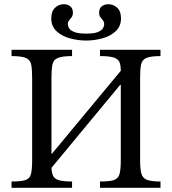

<svg xmlns="http://www.w3.org/2000/svg" viewBox="-20 -894 820 914"><path d="M323 0H35V-30Q81 -30 101.5 -37Q122 -44 127.5 -65.5Q133 -87 133 -131V-525Q133 -564 128.5 -586.5Q124 -609 103.5 -618Q83 -627 35 -627V-657H323V-627Q276 -627 255 -618Q234 -609 229.5 -586.5Q225 -564 225 -525V-163H228L555 -557Q555 -581 549.5 -596.5Q544 -612 523.5 -619.5Q503 -627 456 -627V-657H744V-627Q697 -627 676.5 -618Q656 -609 651.5 -586.5Q647 -564 647 -525V-131Q647 -89 653 -67.5Q659 -46 679.5 -38Q700 -30 744 -30V0H456V-30Q502 -30 522.5 -37Q543 -44 549 -65.5Q555 -87 555 -131V-490H552L225 -95Q226 -71 233 -56.5Q240 -42 261 -36Q282 -30 323 -30ZM390 -701Q351 -701 312.5 -711.5Q274 -722 249 -745.5Q224 -769 224 -807Q224 -840 242 -857Q260 -874 284 -874Q302 -874 314.5 -864Q327 -854 327 -834Q327 -820 321 -812Q315 -804 309 -797Q303 -790 303 -778Q303 -770 309 -759.5Q315 -749 334 -741.5Q353 -734 390 -734Q428 -734 446 -741.5Q464 -749 470 -759.5Q476 -770 476 -777Q476 -790 470 -797Q464 -804 458 -812Q452 -820 452 -834Q452 -855 465 -864.5Q478 -874 496 -874Q519 -874 537.5 -857.5Q556 -841 556 -807Q556 -769 531 -745.5Q506 -722 467.5 -711.5Q429 -701 390 -701Z"/></svg>

Font: STIX Two Text
Style: Regular
Weight: 400
Designer: Ross Mills, John Hudson & Paul Hanslow, Tiro Typeworks Ltd; with prior portions MicroPress Inc., and Coen Hoffman.
Foundry: Tiro Typeworks Ltd
Version: Version 2.13 b171